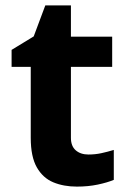

<svg xmlns="http://www.w3.org/2000/svg" viewBox="-20 -682 474 712"><path d="M308 -109Q333 -109 356 -114Q379 -119 402 -126V-15Q378 -5 342.5 2.5Q307 10 265 10Q216 10 177.5 -6Q139 -22 116.5 -61.5Q94 -101 94 -171V-434H23V-497L105 -547L148 -662H243V-546H396V-434H243V-171Q243 -140 261 -124.5Q279 -109 308 -109Z"/></svg>

Font: Noto Sans Hanifi Rohingya
Style: Bold
Weight: 700
Designer: Monotype Design Team and DaltonMaag
Foundry: Google LLC
Version: Version 2.102; ttfautohint (v1.8.4.7-5d5b)